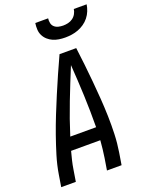

<svg xmlns="http://www.w3.org/2000/svg" viewBox="-174 -1039 859 1124"><g transform="rotate(-20 256.0 -477.5)"><path d="M6 0 18 -74Q27 -130 44 -186Q61 -242 80.5 -297.5Q100 -353 122 -408Q144 -463 167 -517.5Q190 -572 214 -626.5Q238 -681 263 -735H367Q374 -681 380 -626.5Q386 -572 391 -517.5Q396 -463 400 -408Q404 -353 405.5 -297.5Q407 -242 405 -186Q403 -130 394 -74L382 0H291L303 -74Q307 -100 310 -127Q313 -154 315 -180H133Q126 -154 119.5 -127Q113 -100 109 -74L97 0ZM157 -260H318Q319 -359 315 -457Q311 -555 304 -652Q264 -555 226 -457Q188 -359 157 -260ZM329 -815Q309 -815 289.5 -818Q270 -821 253 -828.5Q236 -836 222 -848.5Q208 -861 199.5 -878Q191 -895 190 -915Q189 -935 192 -955H272Q270 -940 273 -925.5Q276 -911 286.5 -901.5Q297 -892 311.5 -888.5Q326 -885 341 -885Q356 -885 371.5 -888.5Q387 -892 400.5 -901.5Q414 -911 422 -925.5Q430 -940 432 -955H512Q509 -935 501 -915Q493 -895 479.5 -878Q466 -861 448 -848.5Q430 -836 410 -828.5Q390 -821 369.5 -818Q349 -815 329 -815Z"/></g></svg>

Font: Iosevka Term Curly Medium
Style: Italic
Weight: 500
Italic angle: -9°
Designer: Belleve Invis
Foundry: Belleve Invis
Version: Version 32.3.0